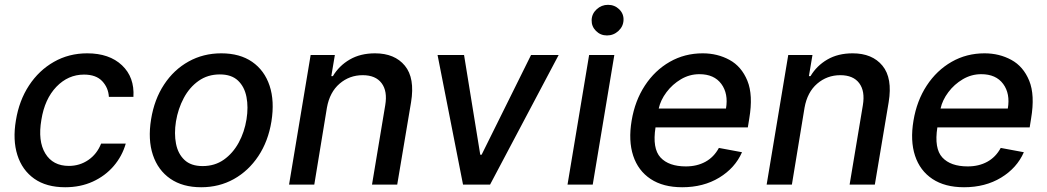

<svg xmlns="http://www.w3.org/2000/svg" viewBox="-20 -777 4406 808"><path d="M254.3 11Q175.1 11 124.1 -25Q73.2 -61.1 53.1 -124.6Q33 -188.2 46.9 -270.2Q60.4 -353.7 102.1 -417.3Q143.8 -480.8 206.9 -516.7Q269.9 -552.6 346.9 -552.6Q440 -552.6 493.3 -502.3Q546.5 -452.1 541.5 -369.3H438.2Q436.1 -407.7 410.2 -435.4Q384.2 -463.1 333.5 -463.1Q266.7 -463.1 217.3 -411.8Q168 -360.4 154.1 -272.7Q138.8 -183.6 170.6 -131.2Q202.4 -78.8 269.9 -78.8Q315.3 -78.8 351.7 -103.7Q388.1 -128.6 405.5 -172.6H509.2Q494 -119.7 458.3 -78.1Q422.6 -36.6 370.6 -12.8Q318.5 11 254.3 11Z M826.7 11Q748.6 11 696.7 -24.9Q644.9 -60.7 623.4 -125Q601.9 -189.3 615.8 -274.9Q629.3 -358.7 670.5 -421.2Q711.6 -483.7 773.6 -518.1Q835.6 -552.6 911.2 -552.6Q989.3 -552.6 1041.2 -516.7Q1093 -480.8 1114.5 -416.4Q1136 -351.9 1122.2 -265.6Q1108.7 -182.5 1067.3 -120.2Q1025.9 -57.9 964.1 -23.4Q902.3 11 826.7 11ZM832.7 -78.1Q883.9 -78.1 922.1 -105.1Q960.2 -132.1 984.6 -176.8Q1008.9 -221.6 1017.4 -274.9Q1025.6 -326.3 1017.2 -369.1Q1008.9 -411.9 981.5 -437.9Q954.2 -463.8 905.2 -463.8Q854 -463.8 815.7 -436.6Q777.3 -409.4 753.4 -364.5Q729.4 -319.6 720.5 -266Q712.4 -214.8 720.7 -172.2Q729 -129.6 756.4 -103.9Q783.7 -78.1 832.7 -78.1Z M1355.8 -323.9 1302.6 0H1196.4L1287.3 -545.5H1389.2L1374.3 -456.7H1381Q1407 -500.4 1451.9 -526.5Q1496.8 -552.6 1558.2 -552.6Q1641 -552.6 1683.8 -500.5Q1726.6 -448.5 1709.9 -346.9L1651.6 0H1545.5L1601.2 -334.2Q1611.2 -393.5 1585.9 -427Q1560.7 -460.6 1506.4 -460.6Q1450.6 -460.6 1409.1 -424.9Q1367.5 -389.2 1355.8 -323.9Z M2331 -545.5 2042.3 0H1928.6L1821.4 -545.5H1932.9L2001.1 -125.7H2006.7L2214.8 -545.5Z M2368.3 0 2459.2 -545.5H2565.3L2474.4 0ZM2534.4 -627.8Q2507.1 -627.8 2488.1 -646.8Q2469.1 -665.8 2469.8 -692.5Q2470.5 -719.1 2490.9 -737.9Q2511.4 -756.7 2538.7 -756.7Q2566.4 -756.7 2585.8 -737.9Q2605.1 -719.1 2604 -692.5Q2603 -665.8 2582.6 -646.8Q2562.1 -627.8 2534.4 -627.8Z M2850.9 11Q2770.6 11 2718 -23.8Q2665.5 -58.6 2644.7 -121.6Q2623.9 -184.7 2638.1 -269.2Q2652 -353 2693.9 -416.9Q2735.8 -480.8 2798.5 -516.7Q2861.2 -552.6 2937.1 -552.6Q2999.3 -552.6 3049.9 -525Q3100.5 -497.5 3125.2 -437.3Q3149.9 -377.1 3133.2 -278.4L3127.1 -240.8H2738.6Q2724.8 -152 2759.6 -114.3Q2794.4 -76.7 2866.5 -76.7Q2913 -76.7 2948.7 -96.2Q2984.4 -115.8 3005.3 -154.5L3102.6 -136.4Q3073.5 -70 3006.9 -29.5Q2940.3 11 2850.9 11ZM2752.1 -320.3H3035.2Q3045.8 -382.8 3015.6 -423.8Q2985.4 -464.8 2923.3 -464.8Q2881.7 -464.8 2845.7 -443.5Q2809.7 -422.2 2784.8 -389Q2759.9 -355.8 2752.1 -320.3Z M3365.8 -323.9 3312.5 0H3206.3L3297.2 -545.5H3399.1L3384.2 -456.7H3391Q3416.9 -500.4 3461.8 -526.5Q3506.7 -552.6 3568.2 -552.6Q3650.9 -552.6 3693.7 -500.5Q3736.5 -448.5 3719.8 -346.9L3661.6 0H3555.4L3611.2 -334.2Q3621.1 -393.5 3595.9 -427Q3570.7 -460.6 3516.3 -460.6Q3460.6 -460.6 3419 -424.9Q3377.5 -389.2 3365.8 -323.9Z M4036.9 11Q3956.7 11 3904.1 -23.8Q3851.6 -58.6 3830.8 -121.6Q3810 -184.7 3824.2 -269.2Q3838.1 -353 3880 -416.9Q3921.9 -480.8 3984.6 -516.7Q4047.2 -552.6 4123.2 -552.6Q4185.4 -552.6 4236 -525Q4286.6 -497.5 4311.3 -437.3Q4335.9 -377.1 4319.2 -278.4L4313.2 -240.8H3924.7Q3910.9 -152 3945.7 -114.3Q3980.5 -76.7 4052.6 -76.7Q4099.1 -76.7 4134.8 -96.2Q4170.5 -115.8 4191.4 -154.5L4288.7 -136.4Q4259.6 -70 4193 -29.5Q4126.4 11 4036.9 11ZM3938.2 -320.3H4221.2Q4231.9 -382.8 4201.7 -423.8Q4171.5 -464.8 4109.4 -464.8Q4067.8 -464.8 4031.8 -443.5Q3995.7 -422.2 3970.9 -389Q3946 -355.8 3938.2 -320.3Z"/></svg>

Font: Inter UI Medium
Style: Italic
Weight: 500
Italic angle: 9.39999°
Designer: Rasmus Andersson
Foundry: rsms
Version: 3.2;8d6f07862